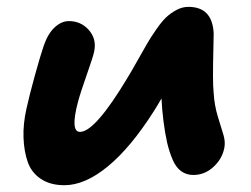

<svg xmlns="http://www.w3.org/2000/svg" viewBox="-20 -527 740 566"><path d="M169.9 19Q128.4 19 100.6 0.5Q72.8 -18.1 61.8 -49.3Q50.8 -80.6 49.3 -121.3Q47.9 -162.1 58.1 -207Q66.4 -245.1 82.5 -303.5Q98.6 -361.8 108.9 -392.1Q121.1 -427.7 141.1 -446.3Q161.1 -464.8 183.1 -464.8Q218.8 -464.8 241.9 -438.5Q265.1 -412.1 257.8 -376Q254.9 -360.8 236.1 -307.6Q217.3 -254.4 210 -227.1Q186.5 -138.2 215.8 -138.2Q260.3 -138.2 356 -297.9Q366.7 -315.4 385 -347.9Q403.3 -380.4 413.6 -398.2Q423.8 -416 440.4 -439.9Q457 -463.9 470 -476.1Q482.9 -488.3 500.2 -497.6Q517.6 -506.8 535.2 -506.8Q606.4 -506.8 609.9 -428.2Q609.9 -414.6 608.9 -375.5Q607.9 -336.4 607.9 -304.2Q607.9 -272 609.9 -252Q612.3 -215.3 622.3 -182.9Q632.3 -150.4 638.7 -129.4Q645 -108.4 641.1 -89.8Q634.3 -57.6 608.6 -34.4Q583 -11.2 549.8 -11.2Q529.3 -11.2 513.9 -22.5Q498.5 -33.7 488.8 -56.6Q479 -79.6 472.9 -105.7Q466.8 -131.8 461.9 -169.9Q457.5 -204.6 456.1 -236.8Q452.1 -229.5 444.6 -217.3Q437 -205.1 434.1 -200.2Q365.7 -92.3 298.1 -36.6Q230.5 19 169.9 19Z"/></svg>

Font: Shantell Sans Irregular
Style: Bold Italic
Weight: 700
Italic angle: -11.31°
Designer: Stephen Nixon, Anya Danilova, Shantell Martin
Foundry: Arrow Type
Version: Version 1.006;[9816181b4]